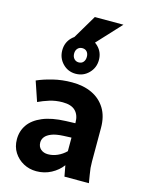

<svg xmlns="http://www.w3.org/2000/svg" viewBox="-138 -1015 832 1108"><g transform="rotate(15 278.5 -461.5)"><path d="M35 -138Q35 -187 61.5 -225Q88 -263 142.5 -286Q197 -309 280 -312L337 -314V-318Q337 -362 312.5 -387Q288 -412 236 -412Q194 -412 157.5 -400.5Q121 -389 92 -375L52 -493Q90 -510 144 -523.5Q198 -537 259 -537Q327 -537 378 -513Q429 -489 458 -442Q487 -395 487 -326V-125Q487 -104 488.5 -87.5Q490 -71 494 -49L502 0H356L344 -65Q319 -31 278.5 -9.5Q238 12 190 12Q148 12 113 -7Q78 -26 56.5 -59.5Q35 -93 35 -138ZM170 -155Q170 -129 187 -114.5Q204 -100 230 -100Q259 -100 287 -112.5Q315 -125 337 -147V-228L290 -226Q245 -224 219 -213.5Q193 -203 181.5 -188Q170 -173 170 -155ZM155 -701.5Q155 -748 186.5 -779.5Q218 -811 264 -811Q310.1 -811 342 -779.5Q374 -748 374 -701.5Q374 -655 342 -622.5Q310.1 -590 264 -590Q218 -590 186.5 -622.5Q155 -655 155 -701.5ZM226 -701Q226 -682 236.7 -670Q247.5 -658 264.4 -658Q282 -658 292 -670Q302 -682 302 -701Q302 -720 292 -731.5Q282 -743 264.4 -743Q247.5 -743 236.7 -731.5Q226 -720 226 -701ZM198 -785 287 -935H458L319 -785Z"/></g></svg>

Font: Radio Canada
Style: Regular
Weight: 400
Designer: Charles Daoud, Etienne Aubert Bonn, Alexandre Saumier Demers, Jacques Le Bailly
Foundry: Radio-Canada
Version: Version 2.104;gftools[0.9.28.dev5+ged2979d]